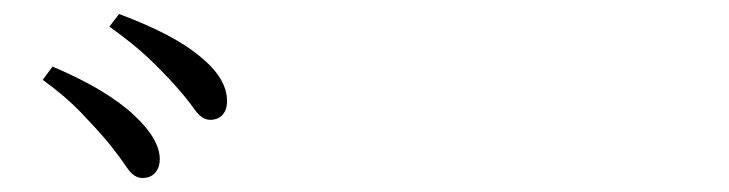

<svg xmlns="http://www.w3.org/2000/svg" viewBox="-20 -862 1040 274"><path d="M183 -608Q171 -608 161 -623Q151 -638 135 -658Q119 -677 96 -701Q73 -725 41 -748L55 -767Q95 -750 124 -732.5Q153 -715 172 -697Q208 -663 208 -635Q208 -623 201.5 -615.5Q195 -608 183 -608ZM280 -691Q268 -691 257.5 -706Q247 -721 230 -740Q213 -759 192 -779Q171 -799 136 -824L150 -842Q190 -827 218.5 -812Q247 -797 266 -781Q304 -750 304 -718Q304 -705 297.5 -698Q291 -691 280 -691Z"/></svg>

Font: Noto Serif JP
Style: Regular
Weight: 400
Designer: Ryoko NISHIZUKA  (kana & ideographs); Frank Grießhammer (Latin, Greek & Cyrillic); Wenlong ZHANG  (bopomofo); Sandoll Co
Foundry: Adobe
Version: Version 2.003-H1;hotconv 1.1.1;makeotfexe 2.6.0